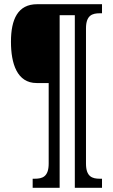

<svg xmlns="http://www.w3.org/2000/svg" viewBox="-20 -780 536 911"><path d="M135 111H263V-708H335V111H464V68H454C418 68 388 59 388 -4V-645C388 -708 418 -717 454 -717H464V-760H156C65 -760 32 -689 32 -582C32 -478 61 -386 154 -386H211V-4C211 59 181 68 145 68H135Z"/></svg>

Font: Noto Serif Bengali ExtraCondensed Medium
Style: Regular
Weight: 500
Width: 2
Designer: Juan Bruce, Universal Thirst, Indian Type Foundry and the Monotype Design Team.
Foundry: Monotype Imaging Inc.
Version: Version 2.003